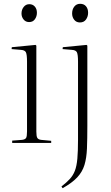

<svg xmlns="http://www.w3.org/2000/svg" viewBox="-20 -751 581 1009"><path d="M133 -635Q115 -635 104 -648.5Q93 -662 93 -680Q93 -700 104.5 -714.5Q116 -729 134 -729Q152 -729 163 -716.5Q174 -704 174 -684Q174 -665 163.5 -650Q153 -635 133 -635ZM44 0V-12L96 -16Q112 -18 117 -26Q122 -34 122 -60V-427Q122 -465 116 -476.5Q110 -488 89 -489L41 -493L42 -503L167 -515L171 -511V-59Q171 -35 176 -26.5Q181 -18 196 -16L249 -11V0ZM400 -633Q381 -633 370 -647Q359 -661 359 -680Q359 -702 370.5 -716.5Q382 -731 401 -731Q421 -731 432 -718Q443 -705 443 -684Q443 -664 432 -648.5Q421 -633 400 -633ZM309 238 303 229Q330 208 347 189.5Q364 171 373.5 146.5Q383 122 386.5 83Q390 44 390 -17V-427Q390 -465 384 -476.5Q378 -488 357 -489L309 -493L310 -503L435 -515L439 -511V-90Q439 -21 437 29Q435 79 424 115.5Q413 152 386 181Q359 210 309 238Z"/></svg>

Font: Literata 72pt ExtraLight
Style: Regular
Weight: 200
Designer: Latin by Veronika Burian and Jose Scaglione. Greek by Irene Vlachou. Cyrillic by Vera Evstafieva.
Foundry: TypeTogether
Version: Version 3.002